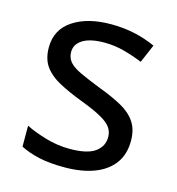

<svg xmlns="http://www.w3.org/2000/svg" viewBox="-88 -623 656 710"><g transform="rotate(15 239.5 -268.0)"><path d="M434 -148Q434 -96 408 -61Q382 -26 334 -8Q286 10 220 10Q164 10 123.5 1Q83 -8 52 -24V-104Q84 -88 129.5 -74.5Q175 -61 222 -61Q289 -61 319 -82.5Q349 -104 349 -140Q349 -160 338 -176Q327 -192 298.5 -208Q270 -224 217 -244Q165 -264 128 -284Q91 -304 71 -332Q51 -360 51 -404Q51 -472 106.5 -509Q162 -546 252 -546Q301 -546 343.5 -536.5Q386 -527 423 -510L393 -440Q359 -454 322 -464Q285 -474 246 -474Q192 -474 163.5 -456.5Q135 -439 135 -409Q135 -387 148 -371.5Q161 -356 191.5 -341.5Q222 -327 273 -307Q324 -288 360 -268Q396 -248 415 -219.5Q434 -191 434 -148Z"/></g></svg>

Font: Noto Sans Meetei Mayek
Style: Regular
Weight: 400
Designer: Monotype Design Team and Neelakash Kshetrimayum
Foundry: Monotype Imaging Inc.
Version: Version 2.002